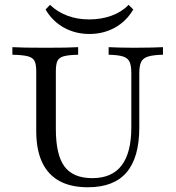

<svg xmlns="http://www.w3.org/2000/svg" viewBox="-20 -767 730 798"><path d="M345.2 11.3Q274.2 11.3 226.6 -14.9Q179 -41.1 154.8 -93.1Q130.6 -145.2 130.6 -222.6V-470.2Q130.6 -499.2 123.8 -513.3Q116.9 -527.4 95.6 -533.1Q74.2 -538.7 31.5 -539.5V-571Q70.2 -568.5 171 -568.5Q266.9 -568.5 304.8 -571V-539.5Q264.5 -538.7 244.8 -533.1Q225 -527.4 218.5 -513.3Q212.1 -499.2 212.1 -470.2V-231.5Q212.1 -123.4 248 -75Q283.9 -26.6 363.7 -26.6Q445.2 -26.6 485.5 -79.4Q525.8 -132.3 525.8 -237.9V-462.9Q525.8 -494.4 518.5 -510.1Q511.3 -525.8 491.1 -532.3Q471 -538.7 431.5 -539.5V-571Q446.8 -570.2 473.4 -569.4Q500 -568.5 537.1 -568.5Q582.3 -568.5 612.5 -569.4Q642.7 -570.2 657.3 -571V-539.5Q616.9 -538.7 595.2 -531.9Q573.4 -525 566.1 -508.5Q558.9 -491.9 558.9 -461.3V-237.1Q558.9 -112.1 506 -50.4Q453.2 11.3 345.2 11.3ZM351.6 -625.8Q293.5 -625.8 246 -652Q198.4 -678.2 169.4 -727.4L187.9 -746.8Q219.4 -716.9 260.5 -701.6Q301.6 -686.3 350.8 -686.3Q400.8 -686.3 443.1 -701.6Q485.5 -716.9 514.5 -746.8L533.9 -727.4Q504.8 -678.2 457.3 -652Q409.7 -625.8 351.6 -625.8Z"/></svg>

Font: Playfair 12pt
Style: Regular
Weight: 400
Designer: Claus Eggers Sørensen
Foundry: Claus Eggers Sørensen
Version: Version 2.000;gftools[0.9.28]